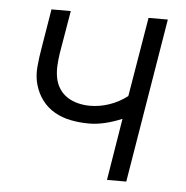

<svg xmlns="http://www.w3.org/2000/svg" viewBox="-43 -562 587 605"><g transform="rotate(5 250.0 -260.0)"><path d="M317 0 349 -196Q323 -185 296.5 -178.5Q270 -172 244 -172Q215 -172 187 -177.5Q159 -183 135.5 -196.5Q112 -210 96 -231.5Q80 -253 72.5 -279.5Q65 -306 67.5 -335Q70 -364 75 -393L96 -520H157L134 -384Q131 -364 130 -344.5Q129 -325 132.5 -306.5Q136 -288 146 -272.5Q156 -257 171.5 -247Q187 -237 205.5 -232.5Q224 -228 243 -228Q274 -228 304.5 -238.5Q335 -249 361 -269L403 -520H464L378 0Z"/></g></svg>

Font: Iosevka Term Curly Light
Style: Italic
Weight: 300
Italic angle: -9°
Designer: Belleve Invis
Foundry: Belleve Invis
Version: Version 32.3.0